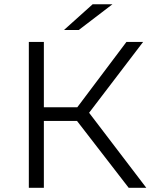

<svg xmlns="http://www.w3.org/2000/svg" viewBox="-20 -901 742 921"><path d="M597.4 0 327.6 -349.1 388.1 -385.4 681.9 0ZM118.3 0V-700H190.4V0ZM167.7 -320.9V-386.4H387V-320.9ZM393.8 -342.2 326.5 -354.2 586.6 -700H666.6ZM286.8 -757 424.5 -880.6H519.5L357.6 -757Z"/></svg>

Font: Montserrat Alternates Thin
Style: Regular
Weight: 100
Designer: Julieta Ulanovsky
Foundry: Julieta Ulanovsky
Version: Version 9.000